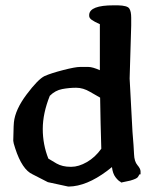

<svg xmlns="http://www.w3.org/2000/svg" viewBox="-20 -685 578 721"><path d="M360.4 -126.5Q357.4 -222.7 356 -318.4Q344.2 -324.7 318.1 -340.1Q292 -355.5 266.1 -355.5Q240.2 -355.5 213.9 -350.6Q187.5 -345.7 167 -325.2Q140.6 -259.3 140.6 -200.7Q140.6 -142.1 161.6 -89.4Q170.4 -83.5 192.4 -71Q214.4 -58.6 244.6 -58.6H248Q275.4 -58.6 306.4 -76.4Q337.4 -94.2 360.4 -126.5ZM314.9 -629.9Q317.4 -665 406.2 -665H422.9Q458 -664.1 465.3 -653.3Q472.7 -642.6 472.7 -618.2V-588.9L466.8 -390.1L477.5 -189.9Q482.4 -132.3 483.4 -105.5Q484.4 -78.6 496.1 -64.9Q507.8 -51.3 507.8 -41.5V-30.3H503.9Q502 -26.4 497.6 -20Q493.2 -13.7 469.2 -6.8L435.1 0.5L432.1 -2.4Q424.3 -5.9 413.8 -19.5Q403.3 -33.2 400.4 -57.6L381.8 -43Q304.7 14.6 238.3 15.6H236.3L159.7 -1L102.5 -30.3Q63 -47.9 37.1 -127.9Q29.8 -149.9 29.8 -156.2V-157.2L31.2 -210L32.2 -225.6Q37.1 -273.4 80.1 -330.6Q123 -387.7 147.5 -399.4Q171.9 -410.2 217.3 -421.9Q262.7 -433.6 280.3 -433.6H312Q327.6 -433.6 355 -421.4V-594.2Q334 -603.5 324.5 -610.4Q314.9 -617.2 314.9 -625.5Z"/></svg>

Font: Drukaatie burti
Style: Demi
Weight: 600
Version: Version 0.14